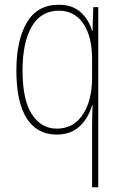

<svg xmlns="http://www.w3.org/2000/svg" viewBox="-20 -557 510 809"><path d="M368 -22Q368 -37 368.5 -64Q369 -91 370 -114H368Q353 -60 316 -25Q279 10 219 10Q136 10 92.5 -58.5Q49 -127 49 -260Q49 -387 93 -462Q137 -537 228 -537Q286 -537 321 -504.5Q356 -472 368 -426H370L373 -527H394V232H368ZM219 -15Q290 -15 329 -74.5Q368 -134 368 -229V-309Q368 -403 331 -457.5Q294 -512 228 -512Q153 -512 114 -445.5Q75 -379 75 -260Q75 -135 114.5 -75Q154 -15 219 -15Z"/></svg>

Font: Noto Sans Telugu Condensed Thin
Style: Regular
Weight: 100
Width: 3
Designer: Jelle Bosma - Monotype Design Team
Foundry: Monotype Imaging Inc.
Version: Version 2.005; ttfautohint (v1.8.4.7-5d5b)